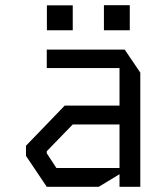

<svg xmlns="http://www.w3.org/2000/svg" viewBox="-20 -719 640 739"><path d="M160 -528V-457H440V-312.5H229L80 -158V-119L160 0H360L440 -48.5V0H520V-439.5L460 -528ZM160 -129V-137L260 -240H440V-72.5H197ZM380 -602.5V-699H479.5V-602.5ZM160.5 -602.5V-698.5H260V-602.5Z"/></svg>

Font: Kode
Style: Regular
Weight: 400
Monospace: yes
Designer: Isa Ozler
Foundry: Kadena LLC
Version: Version 1.000;gftools[0.9.28]